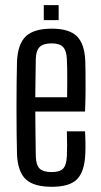

<svg xmlns="http://www.w3.org/2000/svg" viewBox="-20 -718 391 745"><path d="M181.3 6.8Q110.9 6.8 80 -22.4Q49.1 -51.5 46 -118.7Q45 -157.6 44.5 -203.6Q44 -249.5 44 -298.4Q44 -347.2 44.5 -393.9Q45 -440.5 46 -480.1Q49.4 -548.5 80.8 -577.6Q112.1 -606.8 180.8 -606.8Q247.6 -606.8 277.6 -578Q307.6 -549.3 310.9 -482.9Q311.4 -467.5 311.8 -437.8Q312.3 -408.1 312 -368.6Q311.8 -329.2 309.9 -285.3H116.9Q116.9 -245 117.7 -202.4Q118.4 -159.8 118.9 -112.3Q119.9 -76.9 134.1 -63.6Q148.3 -50.3 180.5 -50.3Q211.6 -50.3 224.7 -63.6Q237.9 -76.9 239.4 -112.3Q240.4 -130.2 240.4 -154.5Q240.4 -178.8 239.4 -208.4H309.9Q311.3 -187.1 311.6 -162.7Q311.9 -138.4 310.9 -118.7Q307.6 -51.5 278.8 -22.4Q250 6.8 181.3 6.8ZM116.9 -340.6H240.4Q240.8 -371.4 240.9 -401.1Q241.1 -430.8 240.6 -454.3Q240.2 -477.8 239.4 -489.6Q237.9 -521.9 224.4 -535.8Q211 -549.7 180.8 -549.7Q148.1 -549.7 134 -535.8Q119.9 -521.9 118.9 -489.6Q118.4 -448.5 117.8 -412.1Q117.1 -375.6 116.9 -340.6ZM149.9 -640V-698.1H207.6V-640Z"/></svg>

Font: Big Shoulders Display SC Thin
Style: Regular
Weight: 100
Designer: Patric King
Foundry: XO Type Co
Version: Version 2.002